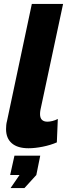

<svg xmlns="http://www.w3.org/2000/svg" viewBox="-20 -750 366 983"><path d="M126 9Q70 9 40.5 -16.5Q11 -42 11 -89Q11 -99 12 -109.5Q13 -120 16 -131L143 -730H303L187 -187Q186 -182 185.5 -176.5Q185 -171 185 -166Q185 -127 223 -127Q234 -127 248.5 -130.5Q263 -134 276 -141L271 -21Q239 -7 199 1Q159 9 126 9ZM34 213 80 146H32L54 47H186L166 146L105 213Z"/></svg>

Font: Raleway Thin ExtraBold
Style: Italic
Weight: 800
Italic angle: -12°
Version: Version 4.026